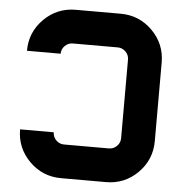

<svg xmlns="http://www.w3.org/2000/svg" viewBox="-52 -782 789 832"><g transform="rotate(5 342.0 -366.0)"><path d="M244.1 -732.4H439.5Q520.5 -732.4 577.6 -675.3Q634.8 -618.2 634.8 -537.1V-195.3Q634.8 -114.3 577.6 -57.1Q520.5 0 439.5 0H244.1Q163.1 0 106 -57.1Q48.8 -114.3 48.8 -195.3H195.3Q195.3 -175.3 209.7 -160.9Q224.1 -146.5 244.1 -146.5H439.5Q459.5 -146.5 473.9 -160.9Q488.3 -175.3 488.3 -195.3V-537.1Q488.3 -557.1 473.9 -571.5Q459.5 -585.9 439.5 -585.9H244.1Q224.1 -585.9 209.7 -571.5Q195.3 -557.1 195.3 -537.1H48.8Q48.8 -618.2 106 -675.3Q163.1 -732.4 244.1 -732.4Z"/></g></svg>

Font: Audex
Style: Regular
Weight: 400
Designer: GGBotNet
Foundry: GGBotNet
Version: 1.00